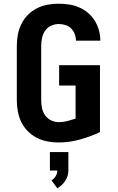

<svg xmlns="http://www.w3.org/2000/svg" viewBox="-20 -763 640 1039"><path d="M296 8Q265 8 235 2Q205 -4 178 -18Q151 -32 129.5 -54Q108 -76 95 -103Q82 -130 76.5 -160.5Q71 -191 71 -221V-514Q71 -545 76.5 -575Q82 -605 95.5 -632.5Q109 -660 130.5 -682Q152 -704 179.5 -718Q207 -732 237 -737.5Q267 -743 298 -743Q326 -743 354.5 -738.5Q383 -734 408.5 -723Q434 -712 456 -693.5Q478 -675 493 -650.5Q508 -626 515.5 -598.5Q523 -571 523 -543H391Q391 -561 384.5 -578.5Q378 -596 365 -609Q352 -622 334 -627.5Q316 -633 298 -633Q276 -633 256 -623.5Q236 -614 224 -596.5Q212 -579 207.5 -557.5Q203 -536 203 -514V-221Q203 -199 207.5 -177.5Q212 -156 224.5 -138.5Q237 -121 257 -111.5Q277 -102 299 -102Q322 -102 344.5 -108Q367 -114 389 -121V-300H300V-410H521V-48Q468 -23 411 -7.5Q354 8 296 8ZM290 256 259 213Q273 204 281.5 190Q290 176 290 160H250V60H350V160Q350 175 345.5 189Q341 203 333 215.5Q325 228 314 238Q303 248 290 256Z"/></svg>

Font: Iosevka SS04 XBd Ex
Style: Regular
Weight: 800
Width: 7
Monospace: yes
Designer: Belleve Invis
Foundry: Belleve Invis
Version: Version 19.0.0; ttfautohint (v1.8.4)